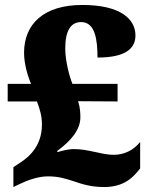

<svg xmlns="http://www.w3.org/2000/svg" viewBox="-20 -744 609 774"><path d="M400 10C483 10 519 -32 545 -65V-172C519 -138 479 -120 440 -120C409 -120 384 -127 360 -132C331 -138 306 -143 279 -143C253 -143 225 -135 213 -131L210 -135C266 -176 304 -221 304 -271C304 -290 303 -309 295 -336L454 -335V-406H272C260 -435 243 -499 243 -548C243 -623 267 -655 307 -655C364 -655 373 -583 373 -512C490 -512 526 -551 526 -601C526 -667 466 -724 312 -724C157 -724 77 -648 77 -531C77 -483 94 -432 105 -406H11V-335H129C141 -302 149 -278 149 -241C149 -159 100 -114 67 -92L34 -70V10L61 -3C92 -18 135 -33 172 -33C214 -33 238 -26 278 -13C308 -3 344 10 400 10Z"/></svg>

Font: Noto Serif Thai Black
Style: Regular
Weight: 900
Designer: Monotype Design Team
Foundry: Monotype Imaging Inc.
Version: Version 2.002